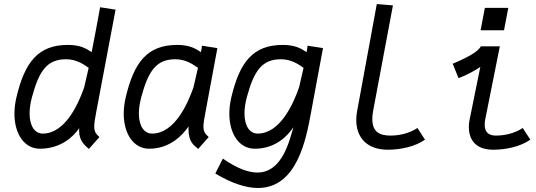

<svg xmlns="http://www.w3.org/2000/svg" viewBox="-20 -725 2628 941"><path d="M137.2 -251C171.9 -377.9 210.4 -434.6 303.7 -434.6C354.5 -434.6 390.1 -409.7 414.6 -392.6L392.6 -296.9C364.3 -215.8 299.8 -70.3 189.5 -70.3C151.4 -70.3 125 -106.4 125 -168.9C125 -192.9 128.9 -220.2 137.2 -251ZM546.4 -677.7 470.7 -689.5C469.7 -679.7 431.6 -480.5 429.2 -469.2C405.8 -485.4 375 -504.9 313.5 -504.9C166.5 -504.9 101.1 -420.9 60.1 -246.1C53.7 -218.8 50.8 -192.4 50.8 -167.5C50.8 -68.4 99.6 3.9 175.3 3.9C278.8 3.9 339.8 -55.7 368.2 -96.7C367.7 -92.3 367.7 -88.4 367.7 -84.5C367.7 -34.2 395.5 -13.2 415.5 4.9L467.3 -53.2C450.2 -69.3 441.9 -79.1 441.9 -104.5C441.9 -120.1 444.8 -141.6 451.2 -173.8Z M672.9 -251C707.5 -377.9 746.1 -434.6 839.4 -434.6C890.1 -434.6 925.8 -409.7 950.2 -392.6L928.2 -296.9C899.9 -215.8 835.4 -70.3 725.1 -70.3C687 -70.3 660.6 -106.4 660.6 -168.9C660.6 -192.9 664.6 -220.2 672.9 -251ZM1045.4 -489.3 969.7 -501C968.8 -491.2 967.3 -480.5 964.8 -469.2C941.4 -485.4 910.6 -504.9 849.1 -504.9C702.1 -504.9 636.7 -420.9 595.7 -246.1C589.4 -218.8 586.4 -192.4 586.4 -167.5C586.4 -68.4 635.3 3.9 710.9 3.9C814.5 3.9 876 -64.5 904.3 -105.5C903.8 -101.1 903.8 -97.2 903.8 -93.3C903.8 -26.4 931.2 -13.2 951.2 4.9L1002.9 -53.2C985.8 -69.3 977.1 -79.1 977.1 -104.5C977.1 -120.1 980.5 -141.6 986.8 -173.8Z M1190.4 -251C1225.1 -377.9 1263.7 -434.6 1356.9 -434.6C1407.7 -434.6 1443.4 -409.7 1467.8 -392.6L1445.8 -296.9C1417.5 -215.8 1353 -70.3 1242.7 -70.3C1204.6 -70.3 1178.2 -106.4 1178.2 -168.9C1178.2 -192.9 1182.1 -220.2 1190.4 -251ZM1563 -489.3 1487.3 -501C1486.3 -491.2 1484.9 -480.5 1482.4 -469.2C1459 -485.4 1428.2 -504.9 1366.7 -504.9C1219.7 -504.9 1154.3 -420.9 1113.3 -246.1C1106.9 -218.8 1104 -192.4 1104 -167.5C1104 -68.4 1152.8 3.9 1228.5 3.9C1332 3.9 1389.6 -60.1 1418 -101.1C1399.4 -41 1365.7 120.6 1241.7 120.6C1198.2 120.6 1143.1 101.6 1072.3 52.2L1035.2 125.5C1119.6 175.8 1188.5 196.3 1244.6 196.3C1438 196.3 1481 -48.3 1504.4 -173.8Z M1905.8 -698.7 1826.7 -705.1 1730.5 -181.6C1727.5 -166 1726.1 -151.4 1726.1 -137.2C1726.1 -51.8 1777.3 8.8 1881.3 8.8C1941.9 8.8 2014.2 -5.9 2063 -40.5L2025.9 -97.7C1987.3 -72.3 1939.5 -60.5 1894 -60.5C1841.8 -60.5 1804.7 -77.1 1804.7 -142.1C1804.7 -154.3 1806.2 -168 1809.1 -183.6Z M2356.4 -686.5 2335.4 -576.7H2450.2L2471.2 -686.5ZM2429.7 -498H2336.9C2328.1 -483.9 2312 -460.4 2198.7 -412.6L2227.1 -342.3C2263.2 -354 2316.9 -384.3 2334 -397L2281.2 -136.7C2278.8 -125.5 2277.8 -114.3 2277.8 -102.1C2277.8 -48.3 2304.2 8.8 2397.5 8.8C2458 8.8 2530.3 -5.9 2579.1 -40.5L2542 -97.7C2503.4 -72.3 2455.6 -60.5 2410.2 -60.5C2373.5 -60.5 2355.5 -78.6 2355.5 -113.3C2355.5 -121.1 2356 -129.4 2357.9 -138.7Z"/></svg>

Font: Fantasque Sans Mono
Style: RegItalic
Weight: 400
Italic angle: -11°
Monospace: yes
Designer: Jany Belluz
Version: Version 1.6.3